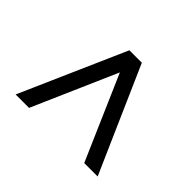

<svg xmlns="http://www.w3.org/2000/svg" viewBox="-120 -706 839 839"><g transform="rotate(-45 300.0 -286.5)"><path d="M56 -33V-116L483 -302V-270L56 -457V-540L544 -325V-248Z"/></g></svg>

Font: NunitoSans_10ptSemiBold
Style: Regular
Weight: 600
Designer: Vernon Adams
Foundry: Vernon Adams
Version: Version 3.101;gftools[0.9.27]